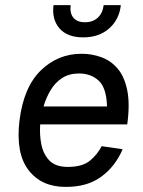

<svg xmlns="http://www.w3.org/2000/svg" viewBox="-20 -720 557 750"><path d="M189 -700H256Q252 -668 267 -650.5Q282 -633 312 -633Q342 -633 361.5 -650.5Q381 -668 385 -700H452Q446 -644 406.5 -609Q367 -574 305 -574Q243 -574 212.5 -609Q182 -644 189 -700ZM377 -149 459 -137Q430 -69 374.5 -29Q319 11 235 10Q142 10 91.5 -55.5Q41 -121 56 -248Q72 -379 139 -444.5Q206 -510 299 -510Q339 -510 376 -496.5Q413 -483 439.5 -452Q466 -421 477 -367.5Q488 -314 477 -234H137Q134 -194 141.5 -156Q149 -118 173 -93Q197 -68 245 -68Q302 -68 331.5 -92.5Q361 -117 377 -149ZM289 -433Q250 -433 222.5 -415Q195 -397 177.5 -367.5Q160 -338 150 -304H398Q396 -377 365.5 -405Q335 -433 289 -433Z"/></svg>

Font: Haskoy Medium
Style: Italic
Weight: 500
Designer: Ertekin Erdin
Foundry: Ertekin Erdin
Version: Version 2.000; ttfautohint (v1.8.4.7-5d5b)